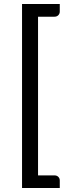

<svg xmlns="http://www.w3.org/2000/svg" viewBox="-20 -788 348 954"><path d="M89.5 146V-768H277V-730.5Q277 -720 269.8 -712.5Q262.5 -705 251 -705H169V83.5H251Q262.5 83.5 269.8 90.8Q277 98 277 108.5V146Z"/></svg>

Font: Lato Medium
Style: Regular
Weight: 500
Designer: Lukasz Dziedzic
Foundry: tyPoland Lukasz Dziedzic
Version: Version 2.006; 2014-01-15